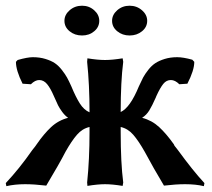

<svg xmlns="http://www.w3.org/2000/svg" viewBox="-22 -638 736 665"><path d="M396 -181.2V-198.2Q421.4 -192.4 439.7 -171.1Q458 -149.9 479 -112.8Q509.3 -56.2 545.9 4.9Q587.4 0 619.1 0Q656.2 0 684.1 6.8L686 -3.9Q646.5 -46.4 594.2 -118.2L585 -129.9Q582 -132.8 580.1 -138.2Q554.2 -174.8 529.1 -198Q503.9 -221.2 470.2 -230Q485.4 -239.7 495.1 -255.6Q504.9 -271.5 517.6 -300.3Q518.1 -301.3 518.3 -302Q518.6 -302.7 519 -304Q519.5 -305.2 520 -306.2Q532.7 -334 543.5 -347.4Q554.2 -360.8 569.8 -360.8Q584.5 -360.8 599.1 -346.2L627 -348.1Q650.9 -394.5 650.9 -423.8L644 -431.2Q612.3 -439.9 591.8 -439.9Q567.9 -439.9 548.3 -433.8Q528.8 -427.7 515.9 -419.2Q502.9 -410.6 491.5 -396Q480 -381.3 473.6 -369.4Q467.3 -357.4 459 -338.9Q428.7 -265.1 396 -250Q396 -355.5 404.8 -423.8L402.8 -436Q366.7 -430.2 341.8 -430.2Q316.4 -430.2 280.8 -436L279.8 -423.8Q288.1 -344.2 288.1 -249Q268.6 -257.3 254.4 -279.8Q240.2 -302.2 225.1 -338.9Q216.8 -357.4 210.2 -369.4Q203.6 -381.3 192.1 -396Q180.7 -410.6 168 -419.2Q155.3 -427.7 135.5 -433.8Q115.7 -439.9 91.8 -439.9Q73.2 -439.9 39.1 -430.2L33.2 -423.8Q33.2 -394 56.2 -348.1L85 -346.2Q99.6 -360.8 113.8 -360.8Q129.4 -360.8 141.1 -346.7Q152.8 -332.5 164.1 -306.2Q173.8 -283.7 179 -273.4Q184.1 -263.2 193.6 -250.2Q203.1 -237.3 213.9 -230Q180.2 -221.2 155 -197.8Q129.9 -174.3 105 -138.2Q104.5 -137.2 102.1 -134Q99.6 -130.9 99.1 -129.9L89.8 -118.2Q44.9 -53.7 -2 -3.9L0 6.8Q29.3 0 64.9 0Q96.7 0 138.2 4.9Q183.6 -70.8 205.1 -112.8Q226.1 -149.9 244.4 -171.1Q262.7 -192.4 288.1 -198.2V-181.2Q288.1 -85.4 279.8 -5.9L280.8 5.9Q316.4 0 341.8 0Q367.2 0 402.8 5.9L404.8 -5.9Q396 -74.2 396 -181.2ZM201.2 -565.9Q201.2 -586.9 219.2 -602.5Q237.3 -618.2 262.2 -618.2Q286.6 -618.2 304.2 -602.5Q321.8 -586.9 321.8 -565.9Q321.8 -544.4 304.4 -529.8Q287.1 -515.1 262.2 -515.1Q236.8 -515.1 219 -529.8Q201.2 -544.4 201.2 -565.9ZM366.2 -565.9Q366.2 -586.9 384 -602.5Q401.9 -618.2 426.8 -618.2Q451.7 -618.2 469.7 -602.5Q487.8 -586.9 487.8 -565.9Q487.8 -544.4 470 -529.8Q452.1 -515.1 426.8 -515.1Q401.9 -515.1 384 -529.8Q366.2 -544.4 366.2 -565.9Z"/></svg>

Font: Linear Smooth
Style: Bold
Weight: 700
Designer: Philipp H. Poll, Flanker
Foundry: Philipp H. Poll, reworked by Flanker
Version: Version 1.061 | FøM Fix